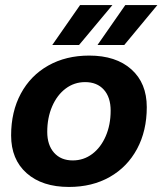

<svg xmlns="http://www.w3.org/2000/svg" viewBox="-20 -730 643 760"><path d="M297 -710H425L293 -552H187ZM476 -710H603L472 -552H366ZM24 -194Q24 -288 62.5 -359.5Q101 -431 171 -470.5Q241 -510 333 -510Q439 -510 500 -455.5Q561 -401 561 -306Q561 -212 522.5 -140.5Q484 -69 414.5 -29.5Q345 10 253 10Q147 10 85.5 -44.5Q24 -99 24 -194ZM418 -292Q418 -345 391 -375Q364 -405 317 -405Q274 -405 240 -379.5Q206 -354 186.5 -309Q167 -264 167 -208Q167 -156 194 -125.5Q221 -95 268 -95Q311 -95 345 -120.5Q379 -146 398.5 -191Q418 -236 418 -292Z"/></svg>

Font: Sarabun ExtraBold
Style: Italic
Weight: 800
Italic angle: -10°
Designer: Suppakit Chalermlarp | Katatrad Co.,Ltd.
Foundry: Cadson Demak Co.,Ltd.
Version: Version 1.000; ttfautohint (v1.6)